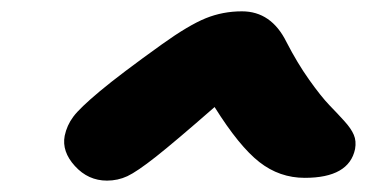

<svg xmlns="http://www.w3.org/2000/svg" viewBox="-20 -730 650 339"><path d="M518.1 -416Q473.6 -416 438 -443.8Q402.3 -471.7 358.9 -541Q288.6 -479.5 255.1 -453.1Q221.7 -426.8 204.8 -418.9Q188 -411.1 168.9 -411.1Q135.7 -411.1 112.3 -436.8Q88.9 -462.4 94.2 -490.2Q98.1 -508.8 109.4 -523.9Q120.6 -539.1 156.5 -569.1Q192.4 -599.1 266.1 -651.9Q313 -685.5 343.3 -697.8Q373.5 -710 407.2 -710Q459 -710 485.8 -655.8Q504.9 -618.7 525.9 -589.1Q546.9 -559.6 561.5 -544.4Q576.2 -529.3 588.1 -516.1Q600.1 -502.9 604.7 -491.9Q609.4 -481 606.9 -466.8Q596.2 -416 518.1 -416Z"/></svg>

Font: Shantell Sans Normal
Style: Italic
Weight: 800
Italic angle: -11.31°
Designer: Stephen Nixon, Anya Danilova, Shantell Martin
Foundry: Arrow Type
Version: Version 1.006;[559af2be0]